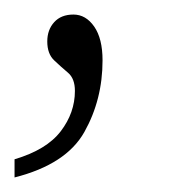

<svg xmlns="http://www.w3.org/2000/svg" viewBox="-63 -104 254 264"><path d="M-43 140V115Q1 102 20.5 76.5Q40 51 40 21Q40 4 30.5 -4Q21 -12 11.5 -21Q2 -30 2 -47Q2 -63 11.5 -73.5Q21 -84 38 -84Q55 -84 66.5 -67.5Q78 -51 78 -21Q78 33 53 77.5Q28 122 -43 140Z"/></svg>

Font: Noto Serif Tamil Condensed ExtraLight
Style: Italic
Weight: 200
Width: 3
Italic angle: -12°
Designer: Indian Type Foundry, Tom Grace, and the Monotype Design Team
Foundry: Monotype Imaging Inc.
Version: Version 2.003; ttfautohint (v1.8.4.7-5d5b)